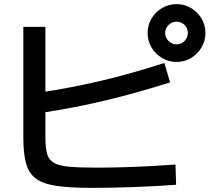

<svg xmlns="http://www.w3.org/2000/svg" viewBox="-20 -875 1040 930"><path d="M425 35Q320 35 254.5 25.5Q189 16 154 -10Q119 -36 106 -84Q93 -132 93 -210V-745H200V-208Q200 -159 208 -130Q216 -101 240.5 -86.5Q265 -72 314.5 -67.5Q364 -63 447 -63Q510 -63 578 -65Q646 -67 711 -70.5Q776 -74 830 -78L833 20Q790 23 738 26Q686 29 631 31Q576 33 523 34Q470 35 425 35ZM162 -425Q248 -438 323.5 -452.5Q399 -467 471 -484Q543 -501 617.5 -522Q692 -543 776 -570L804 -476Q647 -426 495 -389.5Q343 -353 178 -328ZM835 -575Q797 -575 765 -594Q733 -613 714 -645Q695 -677 695 -715Q695 -754 714 -785.5Q733 -817 765 -836Q797 -855 835 -855Q874 -855 905.5 -836Q937 -817 956 -785.5Q975 -754 975 -715Q975 -677 956 -645Q937 -613 905.5 -594Q874 -575 835 -575ZM835 -660Q858 -660 874 -676.5Q890 -693 890 -715Q890 -738 874 -754Q858 -770 835 -770Q813 -770 796.5 -754Q780 -738 780 -715Q780 -693 796.5 -676.5Q813 -660 835 -660Z"/></svg>

Font: M PLUS 1 Thin Medium
Style: Regular
Weight: 500
Version: Version 1.001